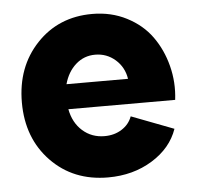

<svg xmlns="http://www.w3.org/2000/svg" viewBox="-43 -556 629 613"><g transform="rotate(-5 271.0 -250.0)"><path d="M279.8 12.2Q168.5 12.2 97.2 -61.5Q25.9 -135.3 25.9 -250Q25.9 -363.8 95.9 -438Q166 -512.2 273.9 -512.2Q334.5 -512.2 384 -486.8Q433.6 -461.4 463.6 -419.7Q493.7 -377.9 507.3 -324.7Q521 -271.5 514.2 -215.8H171.9Q180.2 -171.9 209.5 -146Q238.8 -120.1 279.8 -120.1Q311.5 -120.1 335.2 -135.3Q358.9 -150.4 368.2 -175.8L503.9 -124Q482.9 -63.5 421.4 -25.6Q359.9 12.2 279.8 12.2ZM172.9 -295.9H370.1Q364.3 -333.5 336.7 -357.7Q309.1 -381.8 272 -381.8Q236.3 -381.8 210 -358.4Q183.6 -335 172.9 -295.9Z"/></g></svg>

Font: Apfel Grotezk
Style: Bold
Weight: 700
Designer: Luigi Gorlero
Foundry: Collletttivo
Version: Version 2.000;FEAKit 1.0